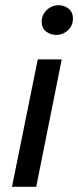

<svg xmlns="http://www.w3.org/2000/svg" viewBox="-20 -717 300 737"><path d="M26 0 125 -489H217L119 0ZM195 -583Q174 -583 157 -596Q140 -609 140 -633Q140 -660 159.5 -678.5Q179 -697 205 -697Q227 -697 243.5 -683.5Q260 -670 260 -646Q260 -619 241 -601Q222 -583 195 -583Z"/></svg>

Font: Source Sans 3 ExtraLight Medium
Style: Italic
Weight: 500
Italic angle: -11°
Version: Version 3.052;hotconv 1.1.0;makeotfexe 2.6.0